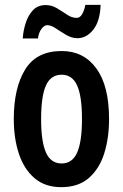

<svg xmlns="http://www.w3.org/2000/svg" viewBox="-20 -815 509 794"><path d="M431 -323Q431 -244 411 -180.5Q391 -117 347.5 -79Q304 -41 233 -41Q166 -41 122.5 -78.5Q79 -116 58 -179.5Q37 -243 37 -323Q37 -451 84 -527.5Q131 -604 235 -604Q326 -604 378.5 -532Q431 -460 431 -323ZM150 -322Q150 -230 170 -184.5Q190 -139 235 -139Q279 -139 299 -184Q319 -229 319 -323Q319 -417 299 -461.5Q279 -506 235 -506Q190 -506 170 -461.5Q150 -417 150 -322ZM74 -656Q76 -687 86 -719Q96 -751 116 -772.5Q136 -794 169 -794Q194 -794 215.5 -781Q237 -768 257 -754.5Q277 -741 297 -741Q311 -741 320 -757Q329 -773 333 -795H396Q394 -728 366 -692.5Q338 -657 300 -657Q277 -657 254 -670.5Q231 -684 211 -697.5Q191 -711 175 -711Q163 -711 151.5 -695.5Q140 -680 137 -656Z"/></svg>

Font: Noto Sans Tamil UI ExtraCondensed SemiBold
Style: Regular
Weight: 600
Width: 2
Designer: Jelle Bosma - Monotype Design Team
Foundry: Monotype Imaging Inc.
Version: Version 2.004; ttfautohint (v1.8.4.7-5d5b)